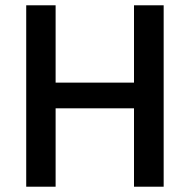

<svg xmlns="http://www.w3.org/2000/svg" viewBox="-20 -705 716 725"><path d="M598 0V-685H486V-393H190V-685H79V0H190V-296H486V0Z"/></svg>

Font: Sunflower Medium
Style: Regular
Weight: 500
Designer: JIKJI
Foundry: JIKJI
Version: Version 1.00